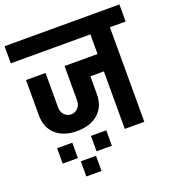

<svg xmlns="http://www.w3.org/2000/svg" viewBox="-164 -800 1004 1100"><g transform="rotate(-20 338.0 -250.5)"><path d="M688.5 -576.5H592.5V0H473.5V-350.6H391.4V-242.8Q391.4 -166.4 343 -124Q294.5 -81.7 213.7 -81.7Q132.9 -81.7 85.1 -124Q37.4 -166.4 37.4 -242.8V-456.6H156.4V-246.3Q156.4 -218.5 173.1 -200.9Q189.8 -183.3 213.9 -183.3Q238.1 -183.3 255.2 -200.9Q272.4 -218.5 272.4 -246.3V-456.6H473.5V-576.5H-11.7V-680.7H688.5ZM71.2 -28.7H163.8V65.2H71.2ZM277.6 -28.7H371V65.2H277.6ZM173.3 88.2H265.9V180.7H173.3Z"/></g></svg>

Font: Puralecka Narrow
Style: Bold
Weight: 700
Designer: Hector Gatti, Marcela Romero, Pablo Cosgaya and Nicolas Silva
Version: Version 1.004;PS 001.004;hotconv 1.0.70;makeotf.lib2.5.58329